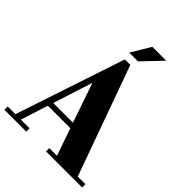

<svg xmlns="http://www.w3.org/2000/svg" viewBox="-265 -1040 1240 1240"><g transform="rotate(45 355.0 -420.5)"><path d="M385 -156H180L120 31H200V61H0V31H70L320 -719H370L640 31H710V61H380V31H450ZM192 -193H372L279 -464ZM389 -770H309L388 -902H515Z"/></g></svg>

Font: Cafe24 ClassicType
Style: Regular
Weight: 400
Designer: Cafe24 thkim, hmlim, mnelim & 4IR
Foundry: Cafe24
Version: Version 1.000